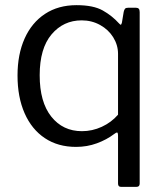

<svg xmlns="http://www.w3.org/2000/svg" viewBox="-20 -560 639 745"><path d="M507 -530Q515 -530 518.5 -526Q522 -522 522 -513V152Q522 165 510 165H449Q438 165 438 152V-32Q438 -46 434 -46Q431 -46 423 -40Q394 -18 356 -4Q318 10 275 10Q205 10 154 -24Q103 -58 75.5 -120.5Q48 -183 48 -267Q48 -349 75.5 -410.5Q103 -472 154.5 -506Q206 -540 277 -540Q342 -540 378.5 -519.5Q415 -499 442 -469Q447 -464 448 -464Q451 -464 453 -472L460 -514Q462 -523 465.5 -526.5Q469 -530 478 -530ZM438 -351Q438 -385 419.5 -415Q401 -445 368.5 -463Q336 -481 297 -481Q226 -481 180 -426.5Q134 -372 134 -268Q134 -164 179 -107.5Q224 -51 298 -51Q338 -51 375 -68Q412 -85 438 -115Z"/></svg>

Font: Libre Franklin
Style: Regular
Weight: 400
Designer: Pablo Impallari, Rodrigo Fuenzalida
Foundry: Impallari Type
Version: Version 1.001; ttfautohint (v1.4.1)